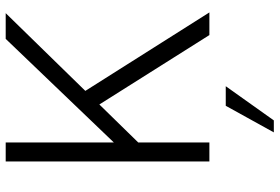

<svg xmlns="http://www.w3.org/2000/svg" viewBox="-170 -566 958 657"><g transform="rotate(-90 308.5 -238.0)"><path d="M594 0H516.5L279 -376.5L149 -243.5V0H84V-697H149V-327L503.5 -697H591.5L325.5 -424.5ZM224.5 220.5H183.5L274.5 56H341.5Z"/></g></svg>

Font: Acari Sans Neue
Style: Regular
Weight: 400
Designer: Alfredo Marco Pradil (font), Cristiano Sobral (main changes)
Foundry: Hanken Design Co. (font), Cristiano Sobral (main changes)
Version: Version 2.459;March 19, 2022;FontCreator 14.0.0.2808 64-bit;